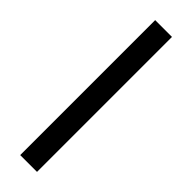

<svg xmlns="http://www.w3.org/2000/svg" viewBox="-338 -813 1026 1026"><g transform="rotate(45 175.5 -300.0)"><path d="M112 -810H239V210H112Z"/></g></svg>

Font: Enso
Style: Bold
Weight: 700
Designer: Coji Morishita
Foundry: UNDERFOREST DESIGN
Version: Version 1.000